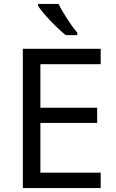

<svg xmlns="http://www.w3.org/2000/svg" viewBox="-20 -964 596 984"><path d="M280 -944H175V-934C198 -897 271 -820 317 -784H376V-796C345 -833 302 -899 280 -944ZM496 0V-79H187V-334H478V-412H187V-635H496V-714H97V0Z"/></svg>

Font: Noto Sans Nandinagari
Style: Regular
Weight: 400
Designer: Ek Type
Foundry: Ek Type
Version: Version 1.002